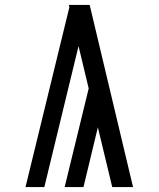

<svg xmlns="http://www.w3.org/2000/svg" viewBox="-20 -755 640 775"><path d="M83 0 260 -726 258 -735H342L517 0H433L375 -241L317 0H241L338 -398L297 -569L159 0Z"/></svg>

Font: Iosevka Fixed Extended
Style: Regular
Weight: 400
Width: 7
Monospace: yes
Designer: Belleve Invis
Foundry: Belleve Invis
Version: Version 24.1.1; ttfautohint (v1.8.4)